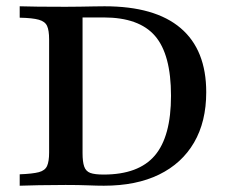

<svg xmlns="http://www.w3.org/2000/svg" viewBox="-20 -591 728 611"><path d="M42.7 0V-36.3Q83.9 -37.9 103.6 -43.1Q123.4 -48.4 129.8 -62.9Q136.3 -77.4 136.3 -105.6V-465.3Q136.3 -494.4 129.8 -508.5Q123.4 -522.6 103.6 -528.2Q83.9 -533.9 42.7 -534.7V-571Q66.9 -570.2 102 -569.8Q137.1 -569.4 188.7 -569.4Q211.3 -569.4 234.7 -569.8Q258.1 -570.2 278.6 -570.6Q299.2 -571 312.9 -571Q473.4 -571 554.8 -501.6Q636.3 -432.3 636.3 -297.6Q636.3 -204 597.6 -137.5Q558.9 -71 486.3 -35.5Q413.7 0 310.5 0Q289.5 0 260.1 -1.2Q230.6 -2.4 188.7 -2.4Q142.7 -2.4 103.6 -1.6Q64.5 -0.8 42.7 0ZM309.7 -35.5Q421 -35.5 472.6 -96Q524.2 -156.5 524.2 -286.3Q524.2 -417.7 473.4 -476.6Q422.6 -535.5 309.7 -535.5H242.7V-104Q242.7 -75.8 248 -60.9Q253.2 -46 267.3 -40.7Q281.5 -35.5 309.7 -35.5Z"/></svg>

Font: Playfair 9pt SemiBold
Style: Regular
Weight: 600
Designer: Claus Eggers Sørensen
Foundry: Claus Eggers Sørensen
Version: Version 2.001;gftools[0.9.30]